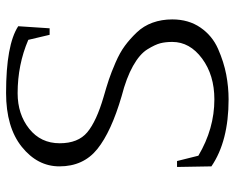

<svg xmlns="http://www.w3.org/2000/svg" viewBox="-92 -680 791 648"><g transform="rotate(-90 304.0 -355.5)"><path d="M85 -154 103 -82Q194 -28 293 -28Q375 -28 431 -69.5Q487 -111 487 -170Q487 -193 482.5 -210.5Q478 -228 462 -254Q446 -280 406 -302.5Q366 -325 304 -341Q184 -376 125.5 -423Q67 -470 67 -551Q67 -625 133 -678Q199 -731 315 -731Q477 -731 540 -690L533 -584H511L494 -656Q410 -692 314 -692Q243 -692 194 -653Q145 -614 145 -550Q145 -488 182 -457Q219 -426 301 -402Q336 -392 360 -384Q384 -376 417.5 -361.5Q451 -347 474 -330Q497 -313 519 -290Q541 -267 552 -236.5Q563 -206 563 -170Q563 -115 535.5 -75Q508 -35 463.5 -15.5Q419 4 377 12Q335 20 293 20Q152 20 67 -38Q67 -58 66 -96Q65 -134 65 -154Z"/></g></svg>

Font: Afta serif
Style: Regular
Weight: 400
Designer: parq.ink
Foundry: Oriol Esparraguera Font
Version: Version 1.000